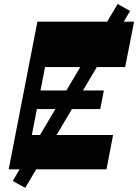

<svg xmlns="http://www.w3.org/2000/svg" viewBox="-20 -837 683 949"><path d="M104.7 91.4 43 57.7 561.4 -817.1 623.1 -782.9ZM155.9 -505.4 200 -730H642.7L598.6 -505.4ZM58 0 90.6 -169.7H538.9L506.3 0ZM22.9 0 164.9 -730H246.3L104.3 0ZM144.6 -298 162.4 -390H493.4L475.6 -298Z"/></svg>

Font: Savate ExtraLight
Style: Italic
Weight: 200
Italic angle: -11°
Designer: Max Esnée
Foundry: Plomb Type
Version: Version 2.000